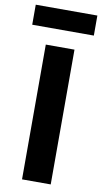

<svg xmlns="http://www.w3.org/2000/svg" viewBox="-98 -937 526 982"><g transform="rotate(10 165.0 -446.0)"><path d="M91 0V-700H240V0ZM5 -788V-892H325V-788Z"/></g></svg>

Font: Golos Text SemiBold
Style: Regular
Weight: 600
Designer: A.Korolkova, Vitaly Kuzmin
Foundry: ParaType Ltd
Version: Version 2.004